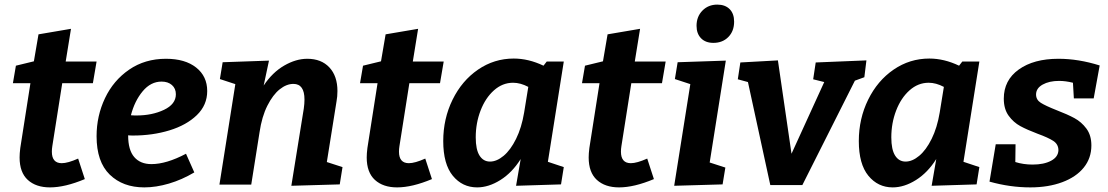

<svg xmlns="http://www.w3.org/2000/svg" viewBox="-20 -801 4806 833"><path d="M250 -440 207 -167Q205 -155 205 -143Q205 -93 248 -93Q274 -93 319 -113L348 -24Q262 12 197 12Q136 12 100.5 -20.5Q65 -53 65 -118Q65 -135 68 -159L112 -440H36L49 -516L127 -535L147 -652L288 -676L265 -534H399L383 -440Z M536 -214V-213Q536 -150 562.5 -119.5Q589 -89 637 -89Q702 -89 787 -134L823 -53Q769 -21 713 -4.5Q657 12 606 12Q513 12 456 -43.5Q399 -99 399 -210Q399 -298 435.5 -375Q472 -452 540.5 -499Q609 -546 700 -546Q783 -546 831 -508Q879 -470 879 -406Q879 -345 834 -301.5Q789 -258 715.5 -235.5Q642 -213 557 -213Q542 -213 536 -214ZM548 -301Q556 -300 572 -300Q640 -300 691.5 -324.5Q743 -349 743 -392Q743 -417 726 -432Q709 -447 681 -447Q634 -447 599 -405Q564 -363 548 -301Z M1398 -98 1466 -76 1454 -1 1244 5 1298 -330Q1301 -351 1301 -369Q1301 -437 1253 -437Q1223 -437 1193.5 -413.5Q1164 -390 1140 -342.5Q1116 -295 1106 -227L1070 0H932L1001 -436L934 -458L946 -531L1147 -538L1124 -430Q1162 -487 1213 -516.5Q1264 -546 1313 -546Q1374 -546 1409 -508.5Q1444 -471 1444 -406Q1444 -382 1440 -361Z M1756 -440 1713 -167Q1711 -155 1711 -143Q1711 -93 1754 -93Q1780 -93 1825 -113L1854 -24Q1768 12 1703 12Q1642 12 1606.5 -20.5Q1571 -53 1571 -118Q1571 -135 1574 -159L1618 -440H1542L1555 -516L1633 -535L1653 -652L1794 -676L1771 -534H1905L1889 -440Z M2426 -534 2357 -99 2426 -76 2414 -1 2219 5 2239 -111Q2202 -52 2151 -20Q2100 12 2050 12Q1986 12 1944.5 -38.5Q1903 -89 1903 -189Q1903 -286 1943.5 -368.5Q1984 -451 2054 -499Q2124 -547 2209 -547Q2273 -547 2338 -516L2352 -534ZM2254 -313 2272 -424Q2238 -442 2206 -442Q2160 -442 2123 -409Q2086 -376 2065 -321.5Q2044 -267 2044 -205Q2044 -152 2060.5 -126Q2077 -100 2106 -100Q2135 -100 2165 -125Q2195 -150 2219 -198.5Q2243 -247 2254 -313Z M2719 -440 2676 -167Q2674 -155 2674 -143Q2674 -93 2717 -93Q2743 -93 2788 -113L2817 -24Q2731 12 2666 12Q2605 12 2569.5 -20.5Q2534 -53 2534 -118Q2534 -135 2537 -159L2581 -440H2505L2518 -516L2596 -535L2616 -652L2757 -676L2734 -534H2868L2852 -440Z M2920 -531 3129 -538 3059 -96 3127 -74 3115 -1 2905 5 2975 -436 2908 -458ZM3002 -689Q3002 -729 3027.5 -755Q3053 -781 3092 -781Q3126 -781 3145.5 -761.5Q3165 -742 3165 -707Q3165 -666 3140 -640.5Q3115 -615 3075 -615Q3041 -615 3021.5 -635Q3002 -655 3002 -689Z M3519 -530 3739 -539 3730 -466 3689 -451 3461 2H3322L3225 -445L3181 -457L3192 -530L3355 -539L3414 -134L3556 -445L3508 -457Z M4229 -534 4160 -99 4229 -76 4217 -1 4022 5 4042 -111Q4005 -52 3954 -20Q3903 12 3853 12Q3789 12 3747.5 -38.5Q3706 -89 3706 -189Q3706 -286 3746.5 -368.5Q3787 -451 3857 -499Q3927 -547 4012 -547Q4076 -547 4141 -516L4155 -534ZM4057 -313 4075 -424Q4041 -442 4009 -442Q3963 -442 3926 -409Q3889 -376 3868 -321.5Q3847 -267 3847 -205Q3847 -152 3863.5 -126Q3880 -100 3909 -100Q3938 -100 3968 -125Q3998 -150 4022 -198.5Q4046 -247 4057 -313Z M4475 -391Q4475 -368 4495.5 -355Q4516 -342 4564 -323Q4611 -305 4641.5 -288.5Q4672 -272 4693.5 -243Q4715 -214 4715 -170Q4715 -115 4682 -74Q4649 -33 4588.5 -10.5Q4528 12 4450 12Q4362 12 4273 -13L4300 -175H4386L4385 -98Q4420 -87 4460 -87Q4509 -87 4540 -103.5Q4571 -120 4572 -149Q4572 -175 4550 -189.5Q4528 -204 4481 -221Q4436 -238 4406.5 -254Q4377 -270 4356 -299Q4335 -328 4335 -373Q4335 -453 4400 -499.5Q4465 -546 4572 -546Q4659 -546 4751 -517L4725 -374H4639L4635 -442Q4603 -450 4575 -450Q4532 -450 4503.5 -434Q4475 -418 4475 -391Z"/></svg>

Font: Bitter Pro
Style: Bold Italic
Weight: 700
Italic angle: -9°
Designer: Sol Matas, and Bitter project Authors
Foundry: Sol Matas
Version: Version 1.010